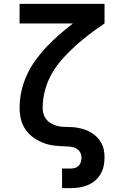

<svg xmlns="http://www.w3.org/2000/svg" viewBox="-20 -755 640 990"><path d="M300 215V114H345Q357 114 368 110.5Q379 107 386.5 99Q394 91 397 79.5Q400 68 400 57Q400 43 393.5 31Q387 19 375 12Q363 5 349.5 2.5Q336 0 322 0Q292 -1 262.5 -4Q233 -7 205.5 -17.5Q178 -28 153.5 -45Q129 -62 112 -86.5Q95 -111 88 -140Q81 -169 81 -198Q81 -243 91 -287Q101 -331 120 -371.5Q139 -412 165.5 -448Q192 -484 222.5 -516Q253 -548 287 -577.5Q321 -607 356 -634H81V-735H519V-634Q480 -608 442.5 -579.5Q405 -551 370 -519.5Q335 -488 303.5 -453Q272 -418 248.5 -377.5Q225 -337 212.5 -291Q200 -245 200 -198Q200 -179 207 -160.5Q214 -142 228.5 -129.5Q243 -117 261.5 -110Q280 -103 299 -101.5Q318 -100 337.5 -100Q357 -100 376 -97Q395 -94 413.5 -88Q432 -82 449 -72Q466 -62 479.5 -48.5Q493 -35 502.5 -18Q512 -1 515.5 18.5Q519 38 519 57Q519 79 514.5 101Q510 123 498.5 142.5Q487 162 470 176.5Q453 191 432.5 199.5Q412 208 390 211.5Q368 215 345 215Z"/></svg>

Font: Iosevka Extended
Style: Bold
Weight: 700
Width: 7
Monospace: yes
Designer: Belleve Invis
Foundry: Belleve Invis
Version: Version 32.5.0; ttfautohint (v1.8.4)